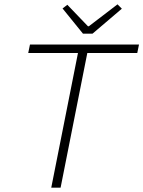

<svg xmlns="http://www.w3.org/2000/svg" viewBox="-20 -864 660 884"><path d="M216 0 339 -620H110L118 -659H620L612 -620H382L259 0ZM362 -709 268 -825 290 -842 385 -743H389L521 -844L541 -824L406 -709Z"/></svg>

Font: Source Code Pro Light
Style: Italic
Weight: 300
Italic angle: -11°
Monospace: yes
Designer: Paul D. Hunt, Teo Tuominen
Foundry: Adobe Systems Incorporated
Version: Version 1.050;PS 1.000;hotconv 16.6.51;makeotf.lib2.5.65220